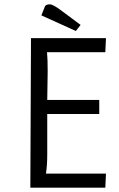

<svg xmlns="http://www.w3.org/2000/svg" viewBox="-20 -866 548 886"><path d="M198 -154Q198 -101 192 -65H469L466 0H120L123 -690H469L466 -625H197Q200 -596 200 -536L198 -405H438V-340H198ZM188 -838Q194 -846 210 -846Q226 -846 270 -812L352 -751L330 -723L171 -795Z"/></svg>

Font: Ruluko
Style: Regular
Weight: 400
Designer: Ana Sanfelippo, Angelica Diaz, Meme Hernandez
Foundry: Ana Sanfelippo, Angelica Diaz y Meme Hernandez
Version: Version 1.001